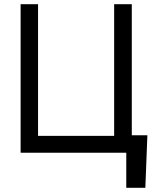

<svg xmlns="http://www.w3.org/2000/svg" viewBox="-20 -727 755 914"><path d="M671.9 167H581.1V0H78.1V-707H161.1V-80.1H523.4V-707H607.4V-83H681.6Z"/></svg>

Font: Pretendard GOV
Style: Regular
Weight: 400
Designer: Base glyphs from Inter by Rasmus Andersson; Hangeul glyphs from Noto Sans CJK(Source Han Sans) by Jang Soo-young and Kan
Foundry: Kil Hyung-jin
Version: Version 1.309